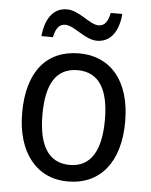

<svg xmlns="http://www.w3.org/2000/svg" viewBox="-53 -776 652 830"><g transform="rotate(5 273.0 -361.0)"><path d="M104 -606H154C162 -644 176 -664 203 -664C242 -664 292 -607 345 -607C402 -607 438 -654 444 -732H394C386 -695 373 -674 346 -674C306 -674 259 -731 204 -731C143 -731 111 -679 104 -606ZM497 -269C497 -448 408 -546 274 -546C131 -546 50 -446 50 -269C50 -95 138 10 272 10C414 10 497 -95 497 -269ZM138 -269C138 -400 179 -473 273 -473C367 -473 409 -400 409 -269C409 -138 367 -62 274 -62C180 -62 138 -138 138 -269Z"/></g></svg>

Font: Noto Sans Bengali UI SemiCondensed
Style: Regular
Weight: 400
Width: 4
Designer: Jelle Bosma - Monotype Design Team
Foundry: Monotype Imaging Inc.
Version: Version 2.003